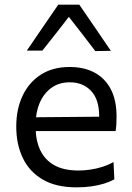

<svg xmlns="http://www.w3.org/2000/svg" viewBox="-20 -796 568 827"><path d="M310 11Q221 11 163.5 -23Q106 -57 78 -116Q50 -175 50 -251Q50 -326 77.5 -384Q105 -442 156.5 -474.8Q208 -507.5 279.5 -507.5Q342.5 -507.5 387.8 -483Q433 -458.5 457.5 -411.2Q482 -364 482 -294.5Q482 -276 481.2 -261.2Q480.5 -246.5 478 -231.5L405.5 -268Q406.5 -276 406.8 -283.2Q407 -290.5 407 -297.5Q407 -368 372 -404.8Q337 -441.5 280.5 -441.5Q235 -441.5 202.2 -418.2Q169.5 -395 151.5 -354Q133.5 -313 133.5 -260.5V-249Q133.5 -191 153.5 -149Q173.5 -107 214.2 -84.2Q255 -61.5 318 -61.5Q341.5 -61.5 367.8 -65.2Q394 -69 419.8 -77Q445.5 -85 469 -98L472.5 -23.5Q453.5 -13 428.5 -5.2Q403.5 2.5 373.5 6.8Q343.5 11 310 11ZM84.5 -231.5V-290.5L427.5 -293.5L478 -274.5V-231.5ZM390.5 -576Q359.5 -617 328.5 -656.8Q297.5 -696.5 265.5 -737.5H287.5Q256 -696.5 225.2 -657.2Q194.5 -618 162.5 -578H95.5Q129 -627 163 -676.8Q197 -726.5 231 -776H321.5Q355.5 -726.5 389.5 -676.8Q423.5 -627 457.5 -577Z"/></svg>

Font: Commissioner Thin
Style: Regular
Weight: 400
Version: Version 1.000